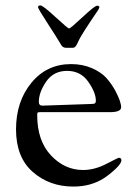

<svg xmlns="http://www.w3.org/2000/svg" viewBox="-20 -668 506 707"><path d="M129 -648C123 -648 120 -646 120 -642C120 -638 131.3 -618.7 154 -584C176.7 -549.3 193.7 -522.3 205 -503C209 -495.7 215 -492 223 -492H248C252 -492 255.7 -494 259 -498C261 -500 265 -507.7 271 -521C277 -534.3 300.7 -571.3 342 -632C344.7 -637.3 346 -640.3 346 -641C346 -645 343.2 -647 337.5 -647C331.8 -647 314 -633 284 -605C254 -577 237.5 -563 234.5 -563C231.5 -563 214.7 -577.2 184 -605.5C153.3 -633.8 135 -648 129 -648ZM100.5 -35C141.5 1 191.3 19 250 19C293.3 19 331 8.7 363 -12C376.3 -20.7 390.3 -31.8 405 -45.5C419.7 -59.2 427 -70 427 -78C427 -84 423.7 -87 417 -87C415.7 -87 400.5 -79.5 371.5 -64.5C342.5 -49.5 314 -42 286 -42C240.7 -42 201.2 -60 167.5 -96C133.8 -132 117 -181.3 117 -244C117 -249.3 117.5 -252.5 118.5 -253.5C119.5 -254.5 122.7 -255 128 -255H385C412.3 -255 426 -261 426 -273C426 -287 418.7 -307.7 404 -335C395.3 -351 384.7 -366.2 372 -380.5C359.3 -394.8 341.5 -407 318.5 -417C295.5 -427 270 -432 242 -432C182 -432 133.2 -409 95.5 -363C57.8 -317 39 -259.8 39 -191.5C39 -123.2 59.5 -71 100.5 -35ZM136 -279C127.3 -279 123 -283.7 123 -293C123 -316.3 132 -341.2 150 -367.5C168 -393.8 193.7 -407 227 -407C260.3 -407 286.3 -393.7 305 -367C323.7 -340.3 333 -317 333 -297C333 -292.3 331.8 -289.2 329.5 -287.5C327.2 -285.8 321.3 -285 312 -285Z"/></svg>

Font: Sorts Mill Goudy
Style: Regular
Weight: 400
Version: Version 003.101